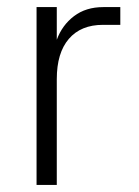

<svg xmlns="http://www.w3.org/2000/svg" viewBox="-20 -521 391 541"><path d="M140 0H83V-501H140V-409Q155 -450 188.5 -475.5Q222 -501 271 -501H319V-451H270Q208 -451 174 -411.5Q140 -372 140 -298Z"/></svg>

Font: 42dot Sans Light
Style: Regular
Weight: 300
Designer: 42dot
Version: Version 1.000